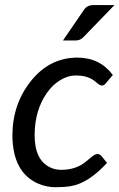

<svg xmlns="http://www.w3.org/2000/svg" viewBox="-20 -745 479 771"><path d="M132.8 -7.8Q31.2 -52.7 29.8 -200.2Q29.8 -326.2 104 -419.4Q178.2 -512.7 289.6 -513.7Q381.3 -513.7 433.1 -443.8L404.8 -410.6Q397.9 -401.4 389.2 -401.4Q380.9 -401.4 366.2 -414.6Q351.6 -427.7 332.5 -434.6Q313.5 -441.9 283.2 -441.9Q252.9 -441.9 222.2 -423.3Q191.4 -404.8 168.5 -372.1Q119.1 -301.8 119.1 -202.1Q119.1 -102.5 181.2 -72.8Q201.2 -63 226.1 -63Q284.2 -63 323.2 -94.7Q333.5 -103 347.7 -114.7Q361.8 -126.5 371.1 -126.5Q380.4 -126.5 387.7 -118.2L409.7 -90.8Q335.4 -9.8 264.6 2.4Q239.3 6.8 203.1 6.8Q167 6.8 132.8 -7.8ZM284.2 -582.5H232.9L315.9 -703.6Q328.6 -724.6 355.5 -724.6H439.5L315.4 -596.2Q302.7 -582.5 284.2 -582.5Z"/></svg>

Font: Lato-Italic
Style: Italic
Weight: 400
Italic angle: -7°
Designer: Lukasz Dziedzic
Foundry: tyPoland Lukasz Dziedzic
Version: Version 1.104; Western+Polish opensource